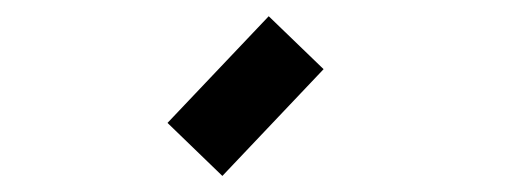

<svg xmlns="http://www.w3.org/2000/svg" viewBox="-20 -863 640 239"><path d="M256.8 -644 188.5 -710 314.5 -842.8 382.8 -776.9Z"/></svg>

Font: Anka/Coder
Style: Regular
Weight: 400
Monospace: yes
Version: Version 001.100